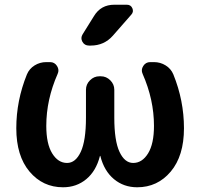

<svg xmlns="http://www.w3.org/2000/svg" viewBox="-20 -783 848 813"><path d="M464 -763H517Q534 -763 540.5 -748Q547 -733 536 -721L458 -632Q421 -590 364 -590H357Q338 -590 329 -606Q320 -622 330 -638L378 -715Q407 -763 464 -763ZM247 10Q161 10 105 -56.5Q49 -123 49 -240Q49 -357 94 -468Q104 -492 126.5 -506Q149 -520 176 -520H192Q211 -520 221.5 -503.5Q232 -487 224 -470Q176 -361 176 -250Q176 -174 201 -133.5Q226 -93 264 -93Q300 -93 322 -140Q344 -187 344 -285V-403Q344 -426 361 -443Q378 -460 401 -460H407Q430 -460 447 -443Q464 -426 464 -403V-285Q464 -187 486 -140Q508 -93 544 -93Q582 -93 607 -133.5Q632 -174 632 -250Q632 -361 584 -470Q576 -487 586.5 -503.5Q597 -520 616 -520H632Q659 -520 681.5 -506Q704 -492 714 -468Q759 -357 759 -240Q759 -123 703 -56.5Q647 10 561 10Q504 10 462.5 -24.5Q421 -59 405 -122Q405 -123 404 -123Q403 -123 403 -122Q387 -59 345.5 -24.5Q304 10 247 10Z"/></svg>

Font: Rounded Mplus 1c Bold
Style: Bold
Weight: 700
Version: Version 1.059.20150529